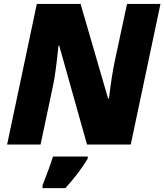

<svg xmlns="http://www.w3.org/2000/svg" viewBox="-20 -734 835 975"><path d="M644 0H421.9L280.8 -502H276.9Q262.7 -359.9 249 -297.9L186 0H16.1L167 -713.9H389.2L528.8 -233.9H533.2Q547.4 -349.1 561 -415L625 -713.9H794.9ZM195.8 208Q233.4 112.3 249 61H425.8V70.8Q382.3 144 312 221.2H195.8Z"/></svg>

Font: Open Sans Extrabold
Style: Italic
Weight: 800
Italic angle: -12°
Foundry: Ascender Corporation
Version: Version 1.10